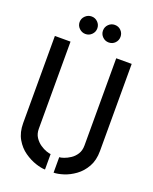

<svg xmlns="http://www.w3.org/2000/svg" viewBox="-159 -957 839 1050"><g transform="rotate(20 260.0 -432.0)"><path d="M324 -767Q303 -767 288 -782Q273 -797 273 -818Q273 -839 288 -854Q303 -869 324 -869Q346 -869 360.5 -854Q375 -839 375 -818Q375 -797 360.5 -782Q346 -767 324 -767ZM189 -767Q168 -767 152.5 -782Q137 -797 137 -818Q137 -839 152.5 -854Q168 -869 189 -869Q210 -869 225 -854Q240 -839 240 -818Q240 -797 225 -782Q210 -767 189 -767ZM235 5Q213 5 179.5 -6Q146 -17 113 -40Q80 -63 58 -101Q36 -139 36 -193V-700H127V-193Q127 -164 140.5 -143.5Q154 -123 173 -110Q192 -97 209.5 -91Q227 -85 235 -85ZM285 5V-85Q294 -85 311.5 -91Q329 -97 348 -109.5Q367 -122 380 -142.5Q393 -163 393 -193V-700H483V-193Q483 -139 461.5 -101Q440 -63 407.5 -39.5Q375 -16 341.5 -5.5Q308 5 285 5Z"/></g></svg>

Font: Stick No Bills Medium
Style: Regular
Weight: 500
Version: Version 2.000